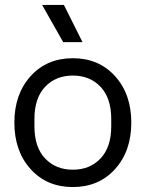

<svg xmlns="http://www.w3.org/2000/svg" viewBox="-20 -745 588 775"><path d="M444.5 -62.5Q379 10 274 10Q169 10 103.5 -62.5Q38 -135 38 -250Q38 -365 103.5 -437.5Q169 -510 274 -510Q379 -510 444.5 -437.5Q510 -365 510 -250Q510 -135 444.5 -62.5ZM119 -235Q119 -151 162 -105.5Q205 -60 274 -60Q343 -60 386 -105.5Q429 -151 429 -235V-265Q429 -349 386 -394.5Q343 -440 274 -440Q205 -440 162 -394.5Q119 -349 119 -265ZM150 -725H238L313 -575H235Z"/></svg>

Font: TASA Orbiter Display
Style: Regular
Weight: 400
Designer: Weizhong Zhang
Version: Version 1.000;Glyphs 3.1.2 (3151)